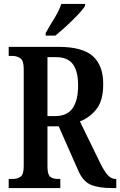

<svg xmlns="http://www.w3.org/2000/svg" viewBox="-20 -951 608 971"><path d="M24 0V-46H45Q67 -46 83.5 -57Q100 -68 100 -110V-603Q100 -645 82.5 -656.5Q65 -668 45 -668H24V-714H276Q397 -714 449.5 -667Q502 -620 502 -526Q502 -441 467 -398Q432 -355 384 -337L486 -128Q506 -87 524 -66.5Q542 -46 564 -46H568V0H545Q478 0 438.5 -17Q399 -34 375 -90L277 -312H220V-110Q220 -68 234 -57Q248 -46 272 -46H285V0ZM259 -364Q320 -364 347.5 -404Q375 -444 375 -519Q375 -591 348.5 -626.5Q322 -662 264 -662H220V-364ZM211 -784Q231 -820 255 -858.5Q279 -897 290 -931H410V-921Q400 -904 374 -876.5Q348 -849 317 -820.5Q286 -792 260 -771H211Z"/></svg>

Font: Noto Serif Devanagari ExtraCondensed SemiBold
Style: Regular
Weight: 600
Width: 2
Designer: Universal Thirst, Indian Type Foundry and the Monotype Design Team
Foundry: Monotype Imaging Inc.
Version: Version 2.004; ttfautohint (v1.8.4.7-5d5b)